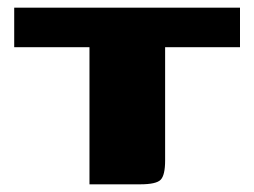

<svg xmlns="http://www.w3.org/2000/svg" viewBox="-20 -480 661 500"><path d="M17 -460H605V-357H410V-62Q410 -24 398.5 -12Q387 0 345 0H213V-357H17Z"/></svg>

Font: Genos ExtraBold
Style: Regular
Weight: 800
Designer: Robert E. Leuschke
Foundry: Robert E. Leuschke
Version: Version 1.010